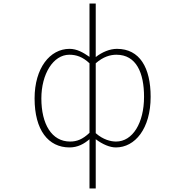

<svg xmlns="http://www.w3.org/2000/svg" viewBox="-20 -814 1040 1077"><path d="M482 243H517V46V-33C556 -4 596 13 630 13C737 13 825 -92 825 -271C825 -434 764 -540 636 -540C596 -540 553 -522 517 -494V-573V-794H482V-573V-495C446 -520 411 -540 370 -540C260 -540 174 -432 174 -262C174 -84 251 13 370 13C416 13 452 -7 482 -33V46ZM373 -20C270 -20 212 -118 212 -262C212 -398 278 -507 369 -507C408 -507 444 -495 482 -459V-69C443 -32 411 -20 373 -20ZM631 -20C602 -20 559 -30 517 -67V-459C559 -496 599 -507 633 -507C745 -507 788 -405 788 -271C788 -124 724 -20 631 -20Z"/></svg>

Font: Harano Aji Gothic ExtraLight
Style: Regular
Weight: 250
Foundry: Masamichi Hosoda
Version: HaranoAjiGothic-ExtraLight version 20230610;ttx 4.39.4